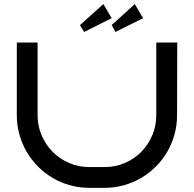

<svg xmlns="http://www.w3.org/2000/svg" viewBox="-20 -905 934 925"><path d="M834 -700.2 833 -350.1Q833 -301.3 820.6 -256.6Q808.1 -211.9 785.4 -173.1Q762.7 -134.3 730.7 -102.3Q698.7 -70.3 659.9 -47.6Q621.1 -24.9 576.7 -12.5Q532.2 0 483.9 0H410.2Q361.8 0 317.1 -12.5Q272.5 -24.9 233.6 -47.9Q194.8 -70.8 163.1 -102.8Q131.3 -134.8 108.6 -173.6Q85.9 -212.4 73.5 -257.1Q61 -301.8 61 -350.1V-700.2H161.1V-350.1Q161.1 -298.3 180.7 -252.7Q200.2 -207 234.1 -173.1Q268.1 -139.2 313.5 -119.6Q358.9 -100.1 410.2 -100.1H483.9Q535.6 -100.1 581.1 -119.6Q626.5 -139.2 660.2 -173.1Q693.8 -207 713.4 -252.7Q732.9 -298.3 732.9 -350.1V-700.2H833ZM518.1 -817.4 385.3 -751 365.2 -784.2 478 -885.3ZM669.4 -817.4 536.1 -751 518.1 -784.2 629.4 -885.3Z"/></svg>

Font: Bruno Ace SC
Style: Regular
Weight: 400
Designer: Astigmatic (AOETI)
Foundry: Astigmatic (AOETI)
Version: Version 1.000